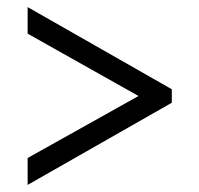

<svg xmlns="http://www.w3.org/2000/svg" viewBox="-20 -629 563 542"><path d="M58 -183 371 -358 58 -534V-609L465 -377V-339L58 -107Z"/></svg>

Font: Noto Serif Sinhala SemiCondensed SemiBold
Style: Regular
Weight: 600
Width: 4
Designer: Jelle Bosma - Monotype Design Team
Foundry: Monotype Imaging Inc.
Version: Version 2.007; ttfautohint (v1.8.4.7-5d5b)